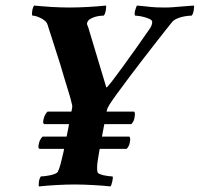

<svg xmlns="http://www.w3.org/2000/svg" viewBox="-20 -666 718 690"><path d="M231 -639Q217 -639 199.5 -639.5Q182 -640 165 -641Q148 -642 131.5 -643.5Q115 -645 102 -646Q101 -644 99 -639Q97 -634 96 -628.5Q95 -623 95 -618Q95 -613 96 -610Q101 -610 108.5 -608Q116 -606 124.5 -602Q133 -598 140.5 -592Q148 -586 151 -577Q156 -563 158.5 -553.5Q161 -544 168 -524Q184 -474 198 -430Q203 -412 209 -392.5Q215 -373 220.5 -355Q226 -337 230.5 -322Q235 -307 237 -297Q239 -291 239.5 -286.5Q240 -282 239 -277Q235 -258 231.5 -238Q228 -218 224 -198Q220 -178 216 -158.5Q212 -139 208 -119Q203 -96 198 -77.5Q193 -59 188 -49Q185 -44 177 -41Q169 -38 159.5 -36Q150 -34 141 -33Q132 -32 127 -32Q125 -30 123 -25Q121 -20 120 -14Q119 -8 119 -2.5Q119 3 120 4Q147 1 183 -1Q219 -3 248 -3Q277 -3 314 -1Q351 1 377 4Q379 2 380.5 -3Q382 -8 383.5 -14Q385 -20 385.5 -25.5Q386 -31 384 -32Q380 -32 371 -33Q362 -34 353 -36Q344 -38 337.5 -41Q331 -44 330 -49Q329 -55 329 -64Q329 -73 330.5 -83.5Q332 -94 333.5 -103Q335 -112 336 -118Q339 -136 342.5 -154.5Q346 -173 349.5 -191.5Q353 -210 356.5 -228.5Q360 -247 363 -265Q365 -274 367 -278.5Q369 -283 374 -291Q383 -305 401.5 -330.5Q420 -356 443 -386.5Q466 -417 490.5 -449Q515 -481 537 -509Q559 -537 575 -557.5Q591 -578 597 -585Q603 -593 613.5 -598Q624 -603 635 -605.5Q646 -608 655.5 -609Q665 -610 669 -610Q671 -612 673 -617Q675 -622 676 -628Q677 -634 677.5 -639.5Q678 -645 676 -646Q662 -645 649.5 -644Q637 -643 625 -642Q613 -641 600 -640Q587 -639 572 -639Q556 -639 544.5 -639.5Q533 -640 522 -641Q511 -642 499.5 -643.5Q488 -645 472 -646Q471 -644 469 -639Q467 -634 465.5 -628Q464 -622 464 -617Q464 -612 465 -610Q470 -610 480 -608.5Q490 -607 500.5 -604Q511 -601 519 -597Q527 -593 527 -587Q527 -582 525 -576Q523 -570 519 -564Q499 -535 472.5 -497.5Q446 -460 422 -427Q398 -394 381 -372Q364 -350 362 -352L297 -568Q295 -573 293.5 -576.5Q292 -580 293 -583Q295 -592 303 -597Q311 -602 320.5 -605Q330 -608 339.5 -609Q349 -610 353 -610Q355 -612 357 -617Q359 -622 360 -628Q361 -634 361.5 -639.5Q362 -645 360 -646Q333 -643 296.5 -641Q260 -639 231 -639ZM151 -265Q143 -257 139 -246Q135 -235 135 -227Q135 -224 136.5 -222Q138 -220 140 -220H452Q460 -228 462.5 -239Q465 -250 465 -258Q463 -265 462 -265ZM133 -175Q125 -167 121.5 -156.5Q118 -146 118 -138Q118 -135 119.5 -133Q121 -131 123 -131H435Q443 -139 445.5 -149.5Q448 -160 448 -168Q446 -175 445 -175Z"/></svg>

Font: Vermiglione
Style: Italic
Weight: 400
Italic angle: -11°
Version: Version 1.105